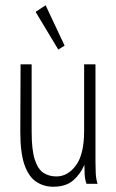

<svg xmlns="http://www.w3.org/2000/svg" viewBox="-20 -697 440 728"><path d="M182 11Q145 11 116.5 -8.5Q88 -28 72.5 -73Q57 -118 57 -197L58 -453H100V-197Q100 -128 112 -91.5Q124 -55 145 -41.5Q166 -28 194 -28Q237 -28 268 -70Q299 -112 299 -201V-453H342V-82Q342 -64 343 -41Q344 -18 350 0H308Q302 -17 301 -36Q300 -55 300 -72Q285 -37 257.5 -13Q230 11 182 11ZM201 -509 115 -652 153 -677 225 -524Z"/></svg>

Font: Inconsolata Condensed Light
Style: Regular
Weight: 300
Width: 3
Monospace: yes
Designer: Raph Levien, Cyreal, Brenton Simpson
Foundry: Raph Levien, Cyreal, Google
Version: Version 3.001; ttfautohint (v1.8.2.53-6de2)